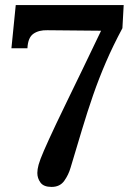

<svg xmlns="http://www.w3.org/2000/svg" viewBox="-20 -720 507 756"><path d="M183 16Q152 16 139.5 -1Q127 -18 127 -39Q127 -53 132 -71.5Q137 -90 153 -127Q169 -164 201 -232Q220 -272 245.5 -324.5Q271 -377 304 -445Q337 -513 378 -599L167 -601Q133 -602 111.5 -587Q90 -572 88 -530H25L42 -700H467L462 -609Q425 -540 397 -475Q369 -410 346.5 -345Q324 -280 303 -210Q282 -140 258 -60Q250 -32 233 -8Q216 16 183 16Z"/></svg>

Font: Lora
Style: Bold Italic
Weight: 700
Italic angle: -3°
Designer: Olga Karpushina, Alexei Vanyashin (Cyrillic)
Foundry: Cyreal
Version: Version 3.004